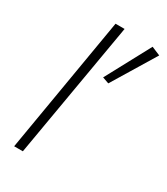

<svg xmlns="http://www.w3.org/2000/svg" viewBox="-192 -867 833 955"><g transform="rotate(30 224.5 -390.0)"><path d="M182 -780 50 0H100L234 -780ZM399 -773 262 -518 299 -505 449 -752Z"/></g></svg>

Font: Jost* 300 Light Italic
Style: Italic
Weight: 300
Italic angle: -10°
Version: Version 3.200; ttfautohint (v0.97) -l 8 -r 50 -G 200 -x 14 -